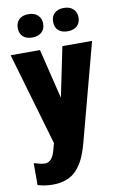

<svg xmlns="http://www.w3.org/2000/svg" viewBox="-130 -816 687 1104"><g transform="rotate(-10 214.0 -264.0)"><path d="M43.5 -690.4Q43.5 -722.7 63 -740.7Q82.5 -758.8 117.2 -758.8Q151.9 -758.8 171.9 -740Q191.9 -721.2 191.9 -690.2Q191.9 -659.2 171.9 -640.9Q151.9 -622.6 117.2 -622.6Q82.5 -622.6 63 -640.4Q43.5 -658.2 43.5 -690.4ZM250 -690.4Q250 -722.7 269.5 -740.7Q289.1 -758.8 323.7 -758.8Q358.4 -758.8 378.4 -740Q398.4 -721.2 398.4 -690.2Q398.4 -659.2 378.4 -640.9Q358.4 -622.6 323.7 -622.6Q289.1 -622.6 269.5 -640.4Q250 -658.2 250 -690.4ZM-1 218.3V90.3Q43 103.5 63 103.5Q107.4 103.5 125 28.8L133.8 -2.9L-23.9 -543.9H147.5L218.3 -252.9Q224.6 -283.2 278.3 -543.9H451.7L298.8 30.3Q285.6 78.6 269 113.8Q252.4 148.9 227.8 176.3Q203.1 203.6 167.7 217.3Q132.3 231 87.9 231Q43.5 231 -1 218.3Z"/></g></svg>

Font: Open Sans Hebrew Condensed Extra Bold
Style: Regular
Weight: 800
Width: 3
Foundry: Ascender Corporation, Yanek Iontef
Version: Version 2.001;PS 002.001;hotconv 1.0.70;makeotf.lib2.5.58329